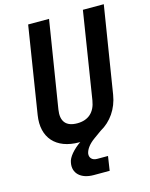

<svg xmlns="http://www.w3.org/2000/svg" viewBox="-137 -816 873 1118"><g transform="rotate(-15 300.0 -257.0)"><path d="M286 216H382L395 130H330C299 130 284 111 287 87C291 65 308 37 346 10L392 -23C457 -59 503 -125 516 -206L600 -730H474L391 -206C380 -137 339 -100 272 -100C204 -100 175 -137 186 -206L270 -730H144L61 -206C40 -74 114 10 254 10C257 10 259 10 261 9C216 40 180 80 176 113C165 173 208 216 286 216Z"/></g></svg>

Font: JetBrains Mono
Style: Bold Italic
Weight: 558
Italic angle: -9°
Monospace: yes
Designer: Philipp Nurullin, Konstantin Bulenkov
Foundry: JetBrains
Version: Version 2.305